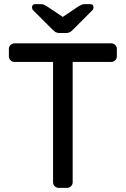

<svg xmlns="http://www.w3.org/2000/svg" viewBox="-20 -910 609 930"><path d="M546 -673V-637Q546 -626 538 -618Q530 -610 519 -610H332V-27Q332 -16 324 -8Q316 0 305 0H264Q253 0 245 -8Q237 -16 237 -27V-610H50Q39 -610 31 -618Q23 -626 23 -637V-673Q23 -684 31 -692Q39 -700 50 -700H519Q530 -700 538 -692Q546 -684 546 -673ZM232 -769 140 -861Q135 -866 135 -874Q135 -890 151 -890H177Q186 -890 192 -887.5Q198 -885 208 -879L284 -828L360 -879Q370 -885 376 -887.5Q382 -890 391 -890H417Q433 -890 433 -874Q433 -866 428 -861L336 -769Q326 -758 318 -754Q310 -750 299 -750H269Q258 -750 250 -754Q242 -758 232 -769Z"/></svg>

Font: Rubik
Style: Regular
Weight: 400
Designer: Hubert & Fischer
Foundry: Hubert & Fischer
Version: Version 1.100